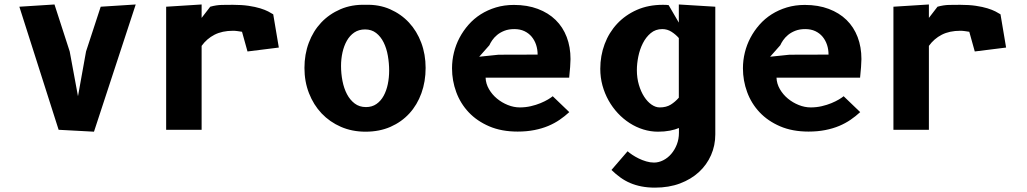

<svg xmlns="http://www.w3.org/2000/svg" viewBox="-20 -580 4590 858"><path d="M291.5 -350 328.5 -150 364.5 -350 430 -550 586.5 -560 400 8.5 242 0 66.5 -550 223.5 -560Z M881 -500 919.5 -550Q946.5 -557.5 971.5 -558Q996.5 -558.5 1020.5 -558.5Q1061 -558.5 1091 -554Q1121 -549.5 1142.8 -542.8Q1164.5 -536 1178.5 -528.8Q1192.5 -521.5 1201 -516L1226 -367.5L1086 -350L1061.5 -438Q1051.5 -439.5 1041.5 -441Q1031.5 -442.5 1021.5 -442.5Q973 -442.5 938.5 -424.8Q904 -407 881 -375V0H722.5V-550L881 -560Z M1613.5 8.5Q1553.5 8.5 1503.5 -13.2Q1453.5 -35 1417.2 -73.2Q1381 -111.5 1360.8 -163.5Q1340.5 -215.5 1340.5 -276.5Q1340.5 -337 1360 -389Q1379.5 -441 1415.2 -479Q1451 -517 1501.5 -538.8Q1552 -560.5 1613.5 -558.5Q1673.5 -560.5 1723 -538.8Q1772.5 -517 1807.8 -479Q1843 -441 1862.5 -389Q1882 -337 1882 -276.5Q1882 -215.5 1863.2 -163.5Q1844.5 -111.5 1809.5 -73.2Q1774.5 -35 1725 -13.2Q1675.5 8.5 1613.5 8.5ZM1719 -264Q1719 -298 1713.2 -331Q1707.5 -364 1694.5 -390.2Q1681.5 -416.5 1661 -432.5Q1640.5 -448.5 1611.5 -448.5Q1583.5 -448.5 1563.2 -434.8Q1543 -421 1530 -398Q1517 -375 1510.5 -345.8Q1504 -316.5 1504 -285.5Q1504 -251 1510.5 -218Q1517 -185 1530.5 -159.2Q1544 -133.5 1565 -117.5Q1586 -101.5 1615.5 -101.5Q1642.5 -101.5 1662.2 -115.2Q1682 -129 1694.5 -152Q1707 -175 1713 -204Q1719 -233 1719 -264Z M2524 -79Q2504 -60.5 2481 -44.8Q2458 -29 2430 -17.2Q2402 -5.5 2368 1.2Q2334 8 2293 8Q2221 8 2166.2 -15.5Q2111.5 -39 2074.5 -78.2Q2037.5 -117.5 2018.8 -168.5Q2000 -219.5 2000 -275Q2000 -310.5 2008.5 -345.2Q2017 -380 2033.5 -411.2Q2050 -442.5 2073.8 -469.5Q2097.5 -496.5 2128.2 -516Q2159 -535.5 2196.2 -546.8Q2233.5 -558 2276.5 -558Q2336.5 -558 2383.5 -540.2Q2430.5 -522.5 2463 -490.8Q2495.5 -459 2512.5 -414.5Q2529.5 -370 2529.5 -316Q2529.5 -302.5 2527.8 -280.5Q2526 -258.5 2523.5 -233H2150Q2151 -206 2165 -181.8Q2179 -157.5 2200.8 -139.5Q2222.5 -121.5 2249.2 -110.8Q2276 -100 2303 -100Q2328.5 -100 2352.2 -105.5Q2376 -111 2395.2 -119Q2414.5 -127 2428.8 -135.5Q2443 -144 2450 -150ZM2382.5 -336Q2382.5 -359 2375.8 -379.5Q2369 -400 2356 -415.8Q2343 -431.5 2323.5 -440.8Q2304 -450 2278.5 -450Q2253 -450 2234 -442.5Q2215 -435 2201.5 -423.8Q2188 -412.5 2179.5 -400Q2171 -387.5 2167 -378L2121.5 -326.5L2208 -335.5Z M3014 -8Q2998 -1 2973.8 3.8Q2949.5 8.5 2920.5 8.5Q2887 8.5 2854.8 -1.5Q2822.5 -11.5 2793.8 -30Q2765 -48.5 2741 -74.2Q2717 -100 2699.5 -131.2Q2682 -162.5 2672.2 -198.2Q2662.5 -234 2662.5 -272.5Q2662.5 -331 2682 -383Q2701.5 -435 2738 -474Q2774.5 -513 2826 -535.8Q2877.5 -558.5 2942 -558.5Q2951 -558.5 2957 -558.2Q2963 -558 2968 -557L3013.5 -479V-560L3176.5 -550V20.5Q3176.5 70 3157.5 113.2Q3138.5 156.5 3103.5 188.8Q3068.5 221 3018.8 239.8Q2969 258.5 2907 258.5Q2874.5 258.5 2847.2 253.2Q2820 248 2796.5 238Q2773 228 2752.5 213.2Q2732 198.5 2712.5 179.5L2784.5 96Q2792.5 103 2805.5 111.8Q2818.5 120.5 2834.2 128.2Q2850 136 2867.8 141.2Q2885.5 146.5 2902.5 146.5Q2923.5 146.5 2943.8 136.2Q2964 126 2979.5 108Q2995 90 3004.5 65.8Q3014 41.5 3014 13.5ZM3013.5 -410Q2999.5 -426 2980.8 -438Q2962 -450 2939.5 -450Q2909.5 -450 2888 -432Q2866.5 -414 2852.8 -386.8Q2839 -359.5 2832.5 -327.5Q2826 -295.5 2826 -267Q2826 -231.5 2835 -201Q2844 -170.5 2858.5 -148Q2873 -125.5 2891.2 -112.8Q2909.5 -100 2928 -100Q2957.5 -100 2977.5 -112.5Q2997.5 -125 3013.5 -143.5Z M3824 -79Q3804 -60.5 3781 -44.8Q3758 -29 3730 -17.2Q3702 -5.5 3668 1.2Q3634 8 3593 8Q3521 8 3466.2 -15.5Q3411.5 -39 3374.5 -78.2Q3337.5 -117.5 3318.8 -168.5Q3300 -219.5 3300 -275Q3300 -310.5 3308.5 -345.2Q3317 -380 3333.5 -411.2Q3350 -442.5 3373.8 -469.5Q3397.5 -496.5 3428.2 -516Q3459 -535.5 3496.2 -546.8Q3533.5 -558 3576.5 -558Q3636.5 -558 3683.5 -540.2Q3730.5 -522.5 3763 -490.8Q3795.5 -459 3812.5 -414.5Q3829.5 -370 3829.5 -316Q3829.5 -302.5 3827.8 -280.5Q3826 -258.5 3823.5 -233H3450Q3451 -206 3465 -181.8Q3479 -157.5 3500.8 -139.5Q3522.5 -121.5 3549.2 -110.8Q3576 -100 3603 -100Q3628.5 -100 3652.2 -105.5Q3676 -111 3695.2 -119Q3714.5 -127 3728.8 -135.5Q3743 -144 3750 -150ZM3682.5 -336Q3682.5 -359 3675.8 -379.5Q3669 -400 3656 -415.8Q3643 -431.5 3623.5 -440.8Q3604 -450 3578.5 -450Q3553 -450 3534 -442.5Q3515 -435 3501.5 -423.8Q3488 -412.5 3479.5 -400Q3471 -387.5 3467 -378L3421.5 -326.5L3508 -335.5Z M4131 -500 4169.5 -550Q4196.5 -557.5 4221.5 -558Q4246.5 -558.5 4270.5 -558.5Q4311 -558.5 4341 -554Q4371 -549.5 4392.8 -542.8Q4414.5 -536 4428.5 -528.8Q4442.5 -521.5 4451 -516L4476 -367.5L4336 -350L4311.5 -438Q4301.5 -439.5 4291.5 -441Q4281.5 -442.5 4271.5 -442.5Q4223 -442.5 4188.5 -424.8Q4154 -407 4131 -375V0H3972.5V-550L4131 -560Z"/></svg>

Font: B612 Mono
Style: Bold
Weight: 700
Version: Version 1.005